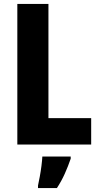

<svg xmlns="http://www.w3.org/2000/svg" viewBox="-20 -734 503 975"><path d="M68 0V-714H226V-134H443V0ZM339 72Q326 110 309 148Q292 186 269 221H173V208Q177 190 182 163Q187 136 190.5 108.5Q194 81 195 61H339Z"/></svg>

Font: Noto Sans Thai Cond ExtBd
Style: Regular
Weight: 800
Width: 3
Designer: Monotype Design Team
Foundry: Monotype Imaging Inc.
Version: Version 2.002; ttfautohint (v1.8.4.7-5d5b)